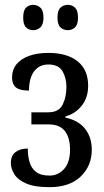

<svg xmlns="http://www.w3.org/2000/svg" viewBox="-20 -765 430 795"><path d="M185 10Q124 10 89 -5Q54 -20 39.5 -43.5Q25 -67 25 -90Q25 -121 44.5 -135.5Q64 -150 95 -150Q95 -119 102.5 -93.5Q110 -68 129.5 -53Q149 -38 185 -38Q221 -38 245.5 -65.5Q270 -93 270 -145Q270 -195 248.5 -222.5Q227 -250 180 -250H110V-300H180Q223 -300 239 -331Q255 -362 255 -405Q255 -443 238.5 -470.5Q222 -498 180 -498Q154 -498 136 -484.5Q118 -471 109 -447Q100 -423 100 -390Q74 -390 58.5 -396Q43 -402 36.5 -414.5Q30 -427 30 -445Q30 -476 48 -498.5Q66 -521 100 -533.5Q134 -546 180 -546Q258 -546 301.5 -511Q345 -476 345 -410Q345 -361 318.5 -327.5Q292 -294 251 -283V-278Q304 -267 332 -232Q360 -197 360 -145Q360 -78 314 -34Q268 10 185 10ZM261 -640Q243 -640 230.5 -651.5Q218 -663 218 -692Q218 -722 230.5 -733.5Q243 -745 261 -745Q278 -745 290.5 -733.5Q303 -722 303 -692Q303 -663 290.5 -651.5Q278 -640 261 -640ZM117 -640Q100 -640 88 -651.5Q76 -663 76 -692Q76 -722 88 -733.5Q100 -745 117 -745Q134 -745 147 -733.5Q160 -722 160 -692Q160 -663 147 -651.5Q134 -640 117 -640Z"/></svg>

Font: Noto Serif ExtraCondensed
Style: Regular
Weight: 400
Width: 2
Designer: Monotype Design Team
Foundry: Monotype Imaging Inc.
Version: Version 2.013